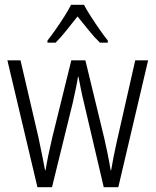

<svg xmlns="http://www.w3.org/2000/svg" viewBox="-20 -785 652 805"><path d="M332 -354Q325 -382 319.5 -410Q314 -438 309 -463H307Q303 -438 297 -409.5Q291 -381 285 -354L198 0H137L11 -532H66L141 -210Q149 -172 156 -137.5Q163 -103 169 -71H171Q175 -97 182.5 -133.5Q190 -170 199 -208L279 -532H338L417 -206Q424 -176 431 -141.5Q438 -107 444 -71H446Q451 -100 456 -126.5Q461 -153 469 -188L547 -532H601L476 0H415ZM332 -765Q344 -742 362.5 -713.5Q381 -685 400 -658Q419 -631 432 -615V-606H399Q376 -628 352 -658Q328 -688 305 -716Q283 -688 258.5 -657.5Q234 -627 213 -606H179V-615Q195 -635 213.5 -661.5Q232 -688 249.5 -715.5Q267 -743 278 -765Z"/></svg>

Font: Noto Sans Georgian Condensed Light
Style: Regular
Weight: 300
Width: 3
Designer: Monotype Design Team, Akaki Razmadze
Foundry: Google LLC
Version: Version 2.005; ttfautohint (v1.8.4.7-5d5b)